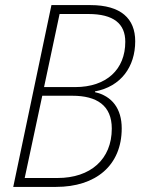

<svg xmlns="http://www.w3.org/2000/svg" viewBox="-20 -734 560 754"><path d="M32 0H200C356 0 458 -84 458 -230C458 -307 420 -357 353 -372V-375C455 -394 511 -472 511 -572C511 -661 455 -714 335 -714H182ZM275 -392H153L214 -679H327C426 -679 472 -641 472 -570C472 -461 398 -392 275 -392ZM206 -35H77L146 -358H264C360 -358 419 -320 419 -229C419 -108 335 -35 206 -35Z"/></svg>

Font: Noto Sans SemiCondensed ExtraLight
Style: Italic
Weight: 200
Width: 4
Italic angle: -12°
Designer: Monotype Design Team
Foundry: Monotype Imaging Inc.
Version: Version 2.013